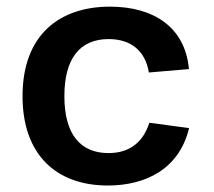

<svg xmlns="http://www.w3.org/2000/svg" viewBox="-20 -560 660 592"><path d="M563 -165 440.5 -181.5C422 -123.5 381.5 -88 314.5 -88C229 -88 178.5 -144.5 178.5 -263.5C178.5 -378 225 -439.5 315 -439.5C383.5 -439.5 428 -403.5 439 -336.5L562.5 -347C551 -477.5 452 -539.5 319 -539.5C165 -539.5 49.5 -454 49.5 -263.5C49.5 -83 153.5 12 312.5 12C428 12 532.5 -38 563 -165Z"/></svg>

Font: Monaspace Neon SemiBold
Style: Regular
Weight: 600
Designer: Riley Cran & the Lettermatic Team
Foundry: Lettermatic
Version: Version 1.200 (Monaspace Neon)